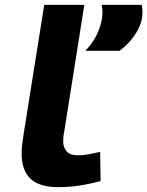

<svg xmlns="http://www.w3.org/2000/svg" viewBox="-20 -760 606 790"><path d="M162 -740H327L244 -217Q242 -209 241 -199Q240 -189 240 -177Q240 -155 253.5 -138Q267 -121 302 -121Q324 -121 344.5 -125Q365 -129 392 -135L394 -15Q354 -4 310.5 3Q267 10 219 10Q142 10 105.5 -24.5Q69 -59 69 -128Q69 -147 71.5 -167.5Q74 -188 77 -207ZM331 -551Q357 -577 374.5 -610Q392 -643 398.5 -677.5Q405 -712 398 -740H563Q574 -686 547 -636.5Q520 -587 472 -551Z"/></svg>

Font: Georama ExtraExtended SemiBold
Style: Italic
Weight: 600
Width: 8
Italic angle: -9°
Designer: Jean-Baptiste Levee
Foundry: Production Type
Version: Version 1.000